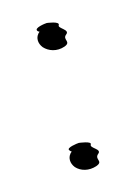

<svg xmlns="http://www.w3.org/2000/svg" viewBox="-61 -591 272 379"><g transform="rotate(-15 75.0 -401.5)"><path d="M48 -290C43 -284 42 -273 50 -263C59 -253 75 -248 92 -254C108 -260 91 -267 101 -276C112 -284 87 -291 92 -298C96 -304 70 -307 70 -307C67 -307 43 -304 48 -298C49 -296 51 -295 52 -294C51 -293 49 -292 48 -290ZM48 -535C43 -529 42 -518 50 -508C59 -498 75 -492 92 -498C108 -504 91 -512 101 -520C112 -528 87 -536 92 -542C96 -549 70 -552 70 -552C67 -552 43 -549 48 -542C49 -540 51 -540 52 -539C51 -538 49 -537 48 -535ZM70 -552Z"/></g></svg>

Font: bitstorm
Style: Regular
Weight: 400
Version: Version 0.2